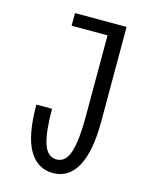

<svg xmlns="http://www.w3.org/2000/svg" viewBox="-109 -771 668 852"><g transform="rotate(15 225.0 -344.5)"><path d="M217 11Q145.5 11 106.8 -55.2Q68 -121.5 68 -263.5H140Q140 -158 157.2 -104.8Q174.5 -51.5 217 -51.5Q259.5 -51.5 276.5 -106.5Q293.5 -161.5 293.5 -263V-642H128.5V-700H365.5V-266Q365.5 -128.5 327.5 -58.8Q289.5 11 217 11Z"/></g></svg>

Font: Trispace Condensed Light
Style: Regular
Weight: 300
Width: 3
Designer: Tyler Finck
Foundry: Etcetera Type Company
Version: Version 1.210; ttfautohint (v1.8.3)